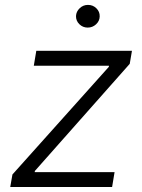

<svg xmlns="http://www.w3.org/2000/svg" viewBox="-20 -749 570 769"><path d="M21 0 29.8 -50.1 415.8 -481.2 416.5 -485.8H115.4L125.4 -545.5H508.5L499.6 -493.3L119.7 -64.3L119 -59.7H438.9L429 0ZM331.3 -638.5Q311.8 -638.5 297.9 -652Q284.1 -665.5 284.4 -684.7Q285.2 -702.8 299.2 -716.1Q313.2 -729.4 332.4 -729.4Q352.3 -729.4 366.1 -715.7Q380 -702.1 379.3 -682.9Q378.9 -664.8 364.7 -651.6Q350.5 -638.5 331.3 -638.5Z"/></svg>

Font: Inter UI Light
Style: Italic
Weight: 300
Italic angle: 9.39999°
Designer: Rasmus Andersson
Foundry: rsms
Version: 3.2;8d6f07862